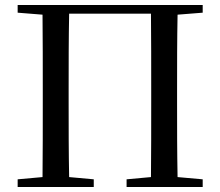

<svg xmlns="http://www.w3.org/2000/svg" viewBox="-20 -752 885 772"><path d="M51 -701 151 -693C152 -593 152 -493 152 -392V-339C152 -239 152 -138 151 -40L51 -31V0H357V-31L258 -40C256 -139 256 -239 256 -340V-392C256 -494 256 -596 258 -697H587C588 -596 588 -494 588 -392V-340C588 -238 588 -138 587 -40L489 -31V0H795V-31L694 -40C692 -140 692 -239 692 -339V-392C692 -493 692 -593 694 -693L795 -701V-732H51Z"/></svg>

Font: Noto Serif JP Medium
Style: Regular
Weight: 500
Designer: Ryoko NISHIZUKA 西塚涼子 (kana & ideographs); Frank Grießhammer (Latin, Greek & Cyrillic); Wenlong ZHANG 张文龙 (bopomofo); San
Foundry: Adobe
Version: Version 2.001;hotconv 1.1.0;makeotfexe 2.6.0